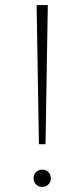

<svg xmlns="http://www.w3.org/2000/svg" viewBox="-20 -725 332 755"><path d="M124 -705H168L159 -158H133ZM112 -24Q112 -39 122 -48.5Q132 -58 146 -58Q160 -58 170 -48.5Q180 -39 180 -24Q180 -9 170 0.5Q160 10 146 10Q132 10 122 0.5Q112 -9 112 -24Z"/></svg>

Font: Maitree ExtraLight
Style: Regular
Weight: 275
Designer: CadsonDemak Team
Foundry: CadsonDemak
Version: Version 1.003